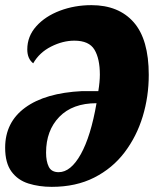

<svg xmlns="http://www.w3.org/2000/svg" viewBox="-21 -700 625 746"><path d="M180 26Q131 26 89.5 13Q48 0 23.5 -33.5Q-1 -67 -1 -126Q-1 -225 77 -282Q155 -339 298 -346Q312 -346 329 -346Q346 -346 361 -346Q364 -364 365.5 -380.5Q367 -397 367 -410Q367 -472 346 -507Q325 -542 268 -542Q223 -542 177.5 -519Q132 -496 108 -454Q85 -472 85 -508Q85 -559 120 -598Q155 -637 212 -658.5Q269 -680 334 -680Q440 -680 498.5 -613.5Q557 -547 557 -409Q557 -325 533.5 -247.5Q510 -170 463 -108Q416 -46 345 -10Q274 26 180 26ZM207 -31Q254 -31 293 -101Q332 -171 354 -299Q261 -299 209.5 -246Q158 -193 158 -107Q158 -73 168.5 -52Q179 -31 207 -31Z"/></svg>

Font: Sansita Swashed
Style: Bold
Weight: 700
Designer: Pablo Cosgaya
Foundry: Omnibus-Type
Version: Version 1.003; ttfautohint (v1.8.3)